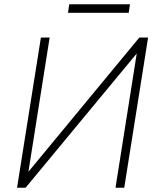

<svg xmlns="http://www.w3.org/2000/svg" viewBox="-20 -881 740 901"><path d="M60 0 172 -705H213L110 -54H96L634 -705H675L563 0H522L625 -651H639L100 0ZM299 -821 305 -861H590L584 -821Z"/></svg>

Font: Nunito Sans 10pt SemiCondensed ExtraLight
Style: Italic
Weight: 250
Width: 4
Italic angle: -9°
Designer: Vernon Adams
Foundry: Vernon Adams
Version: Version 3.101;gftools[0.9.27]